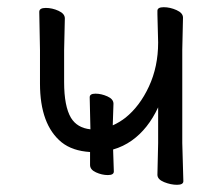

<svg xmlns="http://www.w3.org/2000/svg" viewBox="-20 -503 618 533"><path d="M294 -88 296 -27Q296 -17 279.5 -17Q263 -17 246.5 -24.5Q230 -32 230 -45V-81Q181 -84 151 -108Q91 -157 91 -271V-364L89 -470Q89 -481 107 -481Q125 -481 142.5 -473Q160 -465 160 -452L158 -364V-275Q158 -208 177 -176Q194 -148 231 -144V-145L229 -233Q229 -243 245 -243Q261 -243 278 -235.5Q295 -228 295 -215L293 -155Q311 -163 328 -176Q368 -208 393.5 -263Q419 -318 419 -385L417 -463V-473Q417 -483 434.5 -483Q452 -483 470 -475Q488 -467 488 -454L486 -365V-106L489 0Q489 10 471.5 10Q454 10 435.5 2.5Q417 -5 417 -18L419 -106V-205Q391 -145 346 -113Q322 -96 294 -88Z"/></svg>

Font: ToneOZ-Pinyin-WenKai-Regular
Style: Regular
Weight: 400
Designer: Fontworks Inc.
Foundry: ToneOZ
Version: Version 0.240331